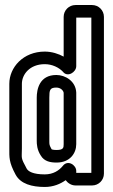

<svg xmlns="http://www.w3.org/2000/svg" viewBox="-20 -712 449 763"><path d="M158 -457C187 -457 214 -444 230 -427C248 -403 283 -425 283 -449V-642H343V-25H283V-33C283 -56 249 -79 229 -52C215 -35 192 -19 158 -19C111 -19 92 -31 86 -42C61 -88 67 -81 67 -122V-379C67 -416 98 -457 158 -457ZM280 25H346C372 25 393 4 393 -22V-645C393 -671 372 -692 346 -692H280C254 -692 233 -671 233 -645V-487C213 -498 186 -507 158 -507C72 -507 17 -444 17 -379V-122C17 -87 15 -68 42 -18C62 19 107 31 158 31C192 31 220 19 241 4C249 15 263 25 280 25ZM283 -344C281 -390 239 -414 204 -414C136 -414 126 -356 126 -324V-153C126 -139 127 -117 142 -94C156 -70 181 -66 205 -66C258 -66 283 -103 283 -139ZM233 -343V-139C233 -125 232 -116 205 -116C192 -116 186 -118 185 -119C176 -136 176 -136 176 -153V-324C176 -354 178 -364 204 -364C221 -364 232 -352 233 -343Z"/></svg>

Font: DIN Rundschrift
Style: MittelKont
Weight: 400
Version: Version 1.027